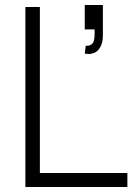

<svg xmlns="http://www.w3.org/2000/svg" viewBox="-20 -748 542 768"><path d="M81.5 0V-720H139.5V-56H489.5V0ZM323 -565Q325 -565 327 -565Q339.5 -565 346.8 -571.2Q354 -577.5 356.2 -587.8Q358.5 -598 358.5 -612.5Q358.5 -615.5 358.5 -618.5Q358.5 -622 358.5 -624.8Q358.5 -627.5 358 -630.5H319V-728H391.5V-605.5Q391.5 -579.5 382.2 -561.8Q373 -544 359.8 -538Q346.5 -532 335 -532Q327.5 -532 319 -534Z"/></svg>

Font: Vela Sans Light
Style: Regular
Weight: 300
Designer: Principal design: Mikhail Sharanda - project Manrope.
Design modification: Ravid Balaliev
Foundry: Mikhail Sharanda
Version: Version 1.001